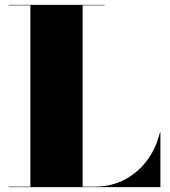

<svg xmlns="http://www.w3.org/2000/svg" viewBox="-20 -770 700 790"><path d="M640 0H15V-2H105V-748H15V-750H410V-748H320V-2H370Q438.5 -2 493.5 -31.2Q548.5 -60.5 585.8 -111Q623 -161.5 638 -225H640Z"/></svg>

Font: Bodoni* 96pt Fatface
Style: Regular
Weight: 900
Version: Version 2.3